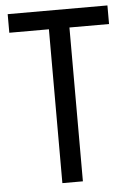

<svg xmlns="http://www.w3.org/2000/svg" viewBox="-52 -753 538 792"><g transform="rotate(-5 217.0 -357.0)"><path d="M259 0H174V-637H10V-714H423V-637H259Z"/></g></svg>

Font: Noto Sans Lao Condensed
Style: Regular
Weight: 400
Width: 3
Designer: Monotype Design Team
Foundry: Monotype Imaging Inc.
Version: Version 2.003; ttfautohint (v1.8.4.7-5d5b)